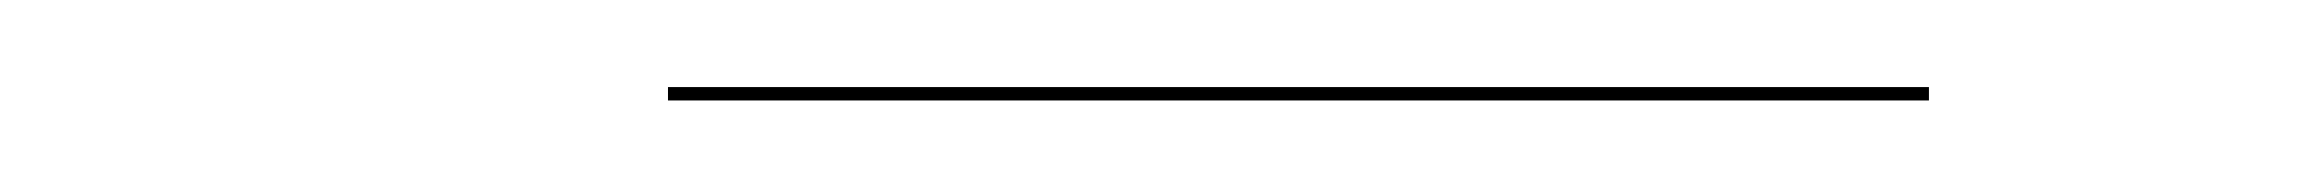

<svg xmlns="http://www.w3.org/2000/svg" viewBox="-20 -496 520 43"><path d="M129.6 -476.5H412V-473.5H129.6Z"/></svg>

Font: Bodoni* 72pt Fatface
Style: Italic
Weight: 900
Italic angle: -13°
Version: Version 2.3